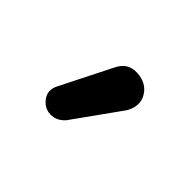

<svg xmlns="http://www.w3.org/2000/svg" viewBox="-55 -910 498 498"><g transform="rotate(45 194.0 -661.0)"><path d="M277 -692 184 -562Q167 -543 144.5 -543.5Q122 -544 107.5 -563.5Q93 -583 105 -607L176 -748Q192 -781 227.5 -779Q263 -777 279 -750.5Q295 -724 277 -692Z"/></g></svg>

Font: Nunito ExtraBold
Style: Regular
Weight: 800
Designer: Vernon Adams
Foundry: Vernon Adams
Version: Version 3.602